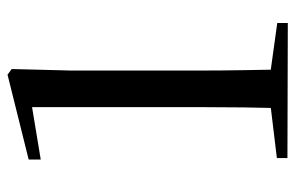

<svg xmlns="http://www.w3.org/2000/svg" viewBox="-157 -625 783 509"><g transform="rotate(-90 234.5 -370.5)"><path d="M70 0V-28L211 -45H298L428 -27V1ZM202 0Q205 -116 205 -231V-677L66 -654V-686L291 -742L306 -731L302 -573V-231Q302 -175 303 -116.5Q304 -58 305 0Z"/></g></svg>

Font: Noto Serif SC ExtraLight Medium
Style: Regular
Weight: 500
Version: Version 2.002-H1;hotconv 1.1.0;makeotfexe 2.6.0